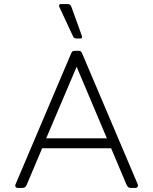

<svg xmlns="http://www.w3.org/2000/svg" viewBox="-20 -932 760 952"><path d="M342 -752 275 -896Q273 -899 273 -904Q273 -912 285 -912H312Q322 -912 326.5 -909Q331 -906 334 -898L385 -757L387 -749Q387 -741 377 -741H362Q354 -741 349.5 -743.5Q345 -746 342 -752ZM57 -18 331 -663Q335 -673 338.5 -676.5Q342 -680 351 -680H369Q378 -680 381.5 -676.5Q385 -673 389 -663L663 -18Q664 -16 664 -12Q664 -7 660.5 -3.5Q657 0 651 0H632Q621 0 616 -4Q611 -8 607 -17L531 -197H189L113 -17Q109 -8 104 -4Q99 0 88 0H69Q61 0 57.5 -5.5Q54 -11 57 -18ZM510 -246 360 -601 209 -246Z"/></svg>

Font: Mitr ExtraLight
Style: Regular
Weight: 275
Designer: Thanarat Vachiruckul
Foundry: Cadson Demak Co.,Ltd.
Version: Version 1.001